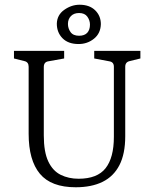

<svg xmlns="http://www.w3.org/2000/svg" viewBox="-20 -783 652 811"><path d="M573 -568V-536L528 -525Q509 -521 509 -501V-208Q509 -133 484.5 -85.5Q460 -38 413.5 -15Q367 8 300 8Q196 8 148.5 -49Q101 -106 101 -218V-501Q101 -521 83 -525L39 -536V-568H251V-536L184 -524Q165 -521 165 -500V-211Q165 -141 184 -101Q203 -61 236.5 -44.5Q270 -28 312 -28Q391 -28 426 -72.5Q461 -117 461 -205V-501Q461 -521 442 -524L378 -536V-568ZM312 -597Q268 -597 244 -621.5Q220 -646 220 -683Q221 -720 251.5 -741.5Q282 -763 316 -763Q358 -763 382 -739.5Q406 -716 406 -681Q405 -642 377 -619.5Q349 -597 312 -597ZM314 -632Q337 -632 348.5 -644.5Q360 -657 360 -679Q360 -697 349 -712.5Q338 -728 314 -728Q292 -728 279.5 -715Q267 -702 267 -682Q267 -663 278 -647.5Q289 -632 314 -632Z"/></svg>

Font: Rasa Light
Style: Regular
Weight: 300
Designer: Anna Giedrys (Yrsa+Rasa design), David Brezina (Yrsa art-direction, Rasa art-direction, design)
Foundry: Rosetta Type Foundry
Version: Version 2.004